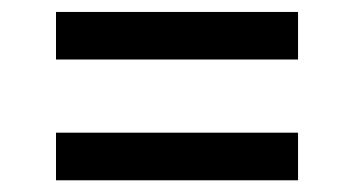

<svg xmlns="http://www.w3.org/2000/svg" viewBox="-20 -502 603 323"><path d="M481.4 -401.9H74.2V-481.9H481.4ZM481.4 -198.7H74.2V-278.8H481.4Z"/></svg>

Font: GeogebraSans
Style: Regular
Weight: 400
Designer: Google
Version: Version 1.100140; 2013